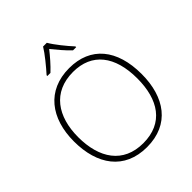

<svg xmlns="http://www.w3.org/2000/svg" viewBox="-256 -1104 1271 1271"><g transform="rotate(-45 379.5 -469.0)"><path d="M398 -948H363C338 -906 282 -838 245 -797V-790H274C311 -824 351 -871 380 -908C410 -871 449 -824 485 -790H515V-797C477 -838 422 -906 398 -948ZM696 -358C696 -588 584 -725 384 -725C175 -725 63 -575 63 -359C63 -142 168 10 379 10C591 10 696 -142 696 -358ZM103 -359C103 -552 195 -689 384 -689C560 -689 655 -567 655 -358C655 -160 569 -26 380 -26C192 -26 103 -163 103 -359Z"/></g></svg>

Font: Noto Sans Canadian Aboriginal ExtraLight
Style: Regular
Weight: 200
Designer: Monotype Design Team, Typotheque's Kevin King
Foundry: Monotype Imaging Inc.
Version: Version 2.004